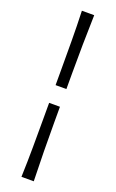

<svg xmlns="http://www.w3.org/2000/svg" viewBox="-185 -860 641 1065"><g transform="rotate(20 135.5 -328.0)"><path d="M99.6 162.6H172.3Q169.6 70 168.5 -13.1Q167.4 -96.1 167.4 -180.4V-275.5H103.6V-180.4Q103.6 -96.1 103.2 -13.1Q102.8 70 99.6 162.6ZM103.6 -380.1H167.4V-474.8Q167.4 -559.1 168.5 -642.1Q169.6 -725.2 172.3 -817.8H99.6Q102.8 -725.2 103.2 -642.1Q103.6 -559.1 103.6 -474.8Z"/></g></svg>

Font: Pinar-VF-FD
Style: Regular
Weight: 300
Designer: Amin Abedi
Version: Version 3.0